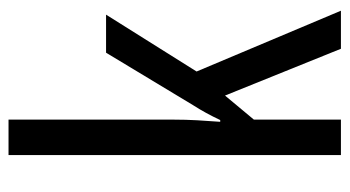

<svg xmlns="http://www.w3.org/2000/svg" viewBox="-200 -600 800 439"><g transform="rotate(-90 199.5 -380.0)"><path d="M146 -383Q146 -355 144.5 -328.5Q143 -302 141 -276H145Q153 -293 161.5 -308.5Q170 -324 179 -338L299 -537H386L256 -330L395 0H308L201 -265L146 -199V0H65V-760H146Z"/></g></svg>

Font: Noto Sans Myanmar ExtraCondensed
Style: Regular
Weight: 400
Width: 2
Designer: Monotype Design Team
Foundry: Monotype Imaging Inc.
Version: Version 2.107; ttfautohint (v1.8.4.7-5d5b)